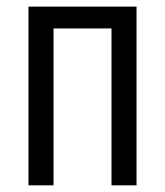

<svg xmlns="http://www.w3.org/2000/svg" viewBox="-20 -556 495 576"><path d="M389.6 -536.1V0H314.5V-470.7H140.6V0H65.4V-536.1Z"/></svg>

Font: Open Sans Condensed
Style: Regular
Weight: 400
Width: 3
Designer: Monotype Design Team
Foundry: Monotype Imaging Inc.
Version: Version 3.000